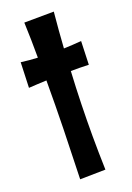

<svg xmlns="http://www.w3.org/2000/svg" viewBox="-131 -709 524 763"><g transform="rotate(-20 131.0 -328.0)"><path d="M200.2 -659.2Q196.3 -619.6 193.4 -582.3Q190.4 -544.9 188 -507.8Q206.5 -508.8 224.9 -509.5Q243.2 -510.3 262.2 -512.2L258.8 -413.1Q240.2 -414.1 220.9 -414.1Q201.7 -414.1 183.1 -414.1Q179.2 -343.8 177.5 -276.6Q175.8 -209.5 175.8 -141.1Q175.8 -106 176.5 -70.6Q177.2 -35.2 178.2 1L70.8 2.9Q74.2 -102.1 76.7 -204.8Q79.1 -307.6 79.1 -412.1Q60.5 -411.1 41.5 -410.4Q22.5 -409.7 3.9 -408.2L7.8 -515.1Q24.9 -512.7 43 -511.2Q61 -509.8 78.1 -508.8Q78.1 -546.9 77.4 -583.5Q76.7 -620.1 75.2 -658.2Z"/></g></svg>

Font: Mouse Memoirs
Style: Regular
Weight: 400
Version: Version 1.000